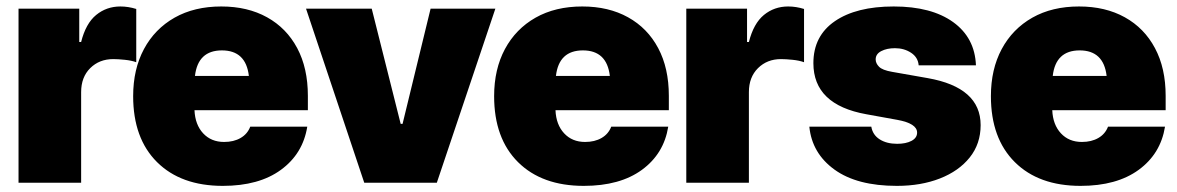

<svg xmlns="http://www.w3.org/2000/svg" viewBox="-20 -573 3691 602"><path d="M38.1 0V-545.9H228.5V-441.4H234.4Q249 -499.5 281.5 -526.1Q314 -552.7 357.4 -552.7Q382.3 -552.7 407.2 -544.9V-377.9Q392.6 -383.3 371.3 -385.5Q350.1 -387.7 335 -387.7Q291.5 -387.7 262.9 -359.4Q234.4 -331.1 234.4 -284.2V0Z M678.7 9.8Q547.4 9.8 472.4 -64.7Q397.5 -139.2 397.5 -271.5Q397.5 -356 431.4 -419.2Q465.3 -482.4 527.3 -517.6Q589.4 -552.7 673.8 -552.7Q756.3 -552.7 817.4 -518.8Q878.4 -484.9 911.9 -422.1Q945.3 -359.4 945.3 -272.5V-227.5H589.8Q591.8 -182.1 616.9 -155Q642.1 -127.9 682.6 -127.9Q712.9 -127.9 734.4 -140.4Q755.9 -152.8 764.6 -175.8H943.4Q929.7 -90.8 860.8 -40.5Q792 9.8 678.7 9.8ZM675.8 -415Q600.6 -415 591.3 -335H760.3Q751 -415 675.8 -415Z M1533.2 -545.9 1349.6 0H1122.1L939.5 -545.9H1145.5L1236.3 -184.6H1242.2L1330.1 -545.9Z M1810.5 9.8Q1679.2 9.8 1604.2 -64.7Q1529.3 -139.2 1529.3 -271.5Q1529.3 -356 1563.2 -419.2Q1597.2 -482.4 1659.2 -517.6Q1721.2 -552.7 1805.7 -552.7Q1888.2 -552.7 1949.2 -518.8Q2010.3 -484.9 2043.7 -422.1Q2077.1 -359.4 2077.1 -272.5V-227.5H1721.7Q1723.6 -182.1 1748.8 -155Q1773.9 -127.9 1814.5 -127.9Q1844.7 -127.9 1866.2 -140.4Q1887.7 -152.8 1896.5 -175.8H2075.2Q2061.5 -90.8 1992.7 -40.5Q1923.8 9.8 1810.5 9.8ZM1807.6 -415Q1732.4 -415 1723.1 -335H1892.1Q1882.8 -415 1807.6 -415Z M2131.8 0V-545.9H2322.3V-441.4H2328.1Q2342.8 -499.5 2375.2 -526.1Q2407.7 -552.7 2451.2 -552.7Q2476.1 -552.7 2501 -544.9V-377.9Q2486.3 -383.3 2465.1 -385.5Q2443.8 -387.7 2428.7 -387.7Q2385.3 -387.7 2356.7 -359.4Q2328.1 -331.1 2328.1 -284.2V0Z M3040 -368.2H2860.4Q2858.4 -393.1 2836.7 -407.5Q2814.9 -421.9 2786.1 -421.9Q2760.7 -421.9 2743.2 -412.8Q2725.6 -403.8 2725.6 -386.7Q2725.6 -374.5 2736.1 -363.8Q2746.6 -353 2777.3 -347.7L2888.7 -328.1Q3054.7 -298.8 3054.7 -180.7Q3054.7 -122.1 3020.5 -79.3Q2986.3 -36.6 2927 -13.4Q2867.7 9.8 2792 9.8Q2667 9.8 2596.4 -41.3Q2525.9 -92.3 2517.6 -175.8H2711.9Q2716.3 -149.9 2738.3 -136Q2760.3 -122.1 2793 -122.1Q2820.3 -122.1 2837.9 -131.3Q2855.5 -140.6 2855.5 -157.2Q2855.5 -186 2793 -197.3L2696.3 -214.8Q2530.3 -244.6 2530.3 -375Q2530.3 -460.4 2597.7 -506.6Q2665 -552.7 2782.2 -552.7Q2900.4 -552.7 2968.5 -503.7Q3036.6 -454.6 3040 -368.2Z M3368.2 9.8Q3236.8 9.8 3161.9 -64.7Q3086.9 -139.2 3086.9 -271.5Q3086.9 -356 3120.8 -419.2Q3154.8 -482.4 3216.8 -517.6Q3278.8 -552.7 3363.3 -552.7Q3445.8 -552.7 3506.8 -518.8Q3567.9 -484.9 3601.3 -422.1Q3634.8 -359.4 3634.8 -272.5V-227.5H3279.3Q3281.2 -182.1 3306.4 -155Q3331.5 -127.9 3372.1 -127.9Q3402.3 -127.9 3423.8 -140.4Q3445.3 -152.8 3454.1 -175.8H3632.8Q3619.1 -90.8 3550.3 -40.5Q3481.4 9.8 3368.2 9.8ZM3365.2 -415Q3290 -415 3280.8 -335H3449.7Q3440.4 -415 3365.2 -415Z"/></svg>

Font: Inter Tight Black
Style: Regular
Weight: 900
Designer: Rasmus Andersson
Foundry: rsms
Version: Version 3.004; ttfautohint (v1.8.4.7-5d5b)